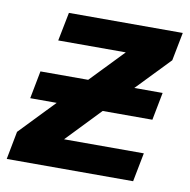

<svg xmlns="http://www.w3.org/2000/svg" viewBox="-82 -592 648 656"><g transform="rotate(10 242.0 -264.0)"><path d="M440.9 -100.1 421.4 0H-17.1L1.5 -97.2L117.7 -218.3H25.9L44.4 -314.5H210L320.3 -429.2H85.9L105.5 -528.3H500.5L481.4 -430.2L370.1 -314.5H468.3L449.7 -218.3H277.3L164.1 -100.1Z"/></g></svg>

Font: Arimo
Style: Bold Italic
Weight: 700
Italic angle: -12°
Designer: Steve Matteson
Foundry: Monotype Imaging Inc.
Version: Version 1.33